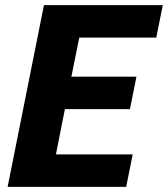

<svg xmlns="http://www.w3.org/2000/svg" viewBox="-20 -731 657 751"><path d="M488.3 -304.2H233.9L198.7 -127H499L473.6 0H9.8L151.9 -710.9H616.7L591.3 -584H290L259.3 -431.2H513.7Z"/></svg>

Font: Roboto-BlackItalic
Style: Italic
Weight: 900
Italic angle: -12°
Designer: Google
Version: Version 1.100141; 2013